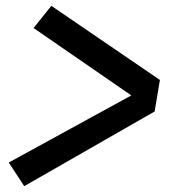

<svg xmlns="http://www.w3.org/2000/svg" viewBox="-20 -668 640 658"><path d="M63 -30 10 -111 430 -341 95 -572 156 -648 528 -394 510 -286Z"/></svg>

Font: Iosevka Extended
Style: Bold Italic
Weight: 700
Width: 7
Italic angle: -9°
Monospace: yes
Designer: Belleve Invis
Foundry: Belleve Invis
Version: Version 32.5.0; ttfautohint (v1.8.4)